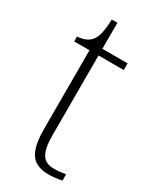

<svg xmlns="http://www.w3.org/2000/svg" viewBox="-175 -709 630 772"><g transform="rotate(30 139.5 -323.5)"><path d="M196 10C215 10 237 7 255 3V-26C235 -23 221 -21 200 -21C151 -21 129 -50 129 -137V-505H246V-536H129V-657H103C101 -600 93 -569 77 -552C64 -538 43 -529 16 -528V-505H87V-142C87 -29 118 10 196 10Z"/></g></svg>

Font: Noto Serif Thai SemiCondensed ExtraLight
Style: Regular
Weight: 200
Width: 4
Designer: Monotype Design Team
Foundry: Monotype Imaging Inc.
Version: Version 2.002